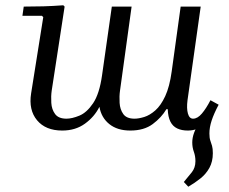

<svg xmlns="http://www.w3.org/2000/svg" viewBox="-20 -485 869 728"><path d="M809 -88Q791 -54 782.5 -28Q774 -2 774 21Q774 38 777.5 48Q781 58 784 68Q787 78 787 96Q787 128 774 151.5Q761 175 739.5 192Q718 209 694 223L677 205Q693 186 707 168.5Q721 151 721 126Q721 107 715 90.5Q709 74 709 55Q709 20 736 -19.5Q763 -59 796 -88ZM778 -105 809 -88Q784 -34 755.5 -12Q727 10 692 10Q669 10 652 2Q635 -6 626 -24Q617 -42 616 -71H611Q592 -39 559 -14.5Q526 10 474 10Q425 10 394.5 -14.5Q364 -39 357 -80Q338 -42 302 -16Q266 10 216 10Q153 10 120.5 -29Q88 -68 98 -131L144 -420L139 -425H65L70 -460Q109 -460 144.5 -461Q180 -462 220 -465L225 -460L176 -141Q173 -120 174.5 -95Q176 -70 189 -52.5Q202 -35 232 -35Q253 -35 281 -46.5Q309 -58 333 -93.5Q357 -129 367 -200L404 -460H479L435 -141Q432 -120 433.5 -95Q435 -70 447.5 -52.5Q460 -35 490 -35Q506 -35 527 -41.5Q548 -48 569 -66.5Q590 -85 606.5 -120.5Q623 -156 631 -214L665 -460H741L691 -105Q687 -74 692.5 -54.5Q698 -35 712 -35Q729 -35 745.5 -54.5Q762 -74 778 -105Z"/></svg>

Font: Brygada 1918
Style: Italic
Weight: 400
Italic angle: -8°
Designer: Mateusz Machalski | Borys Kosmynka | Przemek Hoffer
Foundry: NIEPODLEGLA 2018
Version: Version 3.006